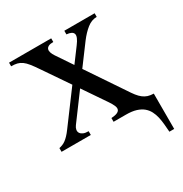

<svg xmlns="http://www.w3.org/2000/svg" viewBox="-145 -559 792 830"><g transform="rotate(-30 251.0 -144.5)"><path d="M464.8 157.7Q463.4 138.7 461.7 119.6Q460 100.6 456.1 83Q452.1 65.4 444.3 50.3Q436.5 35.2 423.1 23.9Q409.7 12.7 389.2 6.3Q368.7 0 338.9 0H277.3V-18.6Q297.4 -20 307.4 -24.7Q317.4 -29.3 319.6 -37.4Q321.8 -45.4 316.9 -56.6Q312 -67.9 302.2 -82.5L224.1 -197.3L128.9 -68.8Q122.1 -59.6 120.6 -50.5Q119.1 -41.5 123.5 -34.4Q127.9 -27.3 137.7 -22.9Q147.5 -18.6 163.6 -18.6V0H17.6V-18.6Q26.4 -20.5 34.4 -23.7Q42.5 -26.9 50.5 -32.7Q58.6 -38.6 67.6 -48.1Q76.7 -57.6 87.4 -72.3L203.1 -228L115.7 -356Q100.6 -378.4 89.1 -392.8Q77.6 -407.2 66.4 -415.3Q55.2 -423.3 42.7 -426.3Q30.3 -429.2 13.7 -429.2V-447.3H224.1V-429.2Q208 -429.2 199.7 -424.8Q191.4 -420.4 189.2 -413.1Q187 -405.8 190.2 -396.2Q193.4 -386.7 200.2 -376.5L253.4 -297.4L304.2 -365.7Q327.6 -396.5 323.2 -411.6Q318.8 -426.8 289.6 -429.2V-447.3H440.9V-429.2Q415 -429.2 392.3 -411.1Q369.6 -393.1 348.1 -364.7L274.4 -265.6L393.1 -89.4Q405.8 -69.8 416 -56.6Q426.3 -43.5 437 -35.2Q447.8 -26.9 460 -22.9Q472.2 -19 488.8 -18.6V157.7Z"/></g></svg>

Font: Doulos SIL Compact
Style: Regular
Weight: 400
Designer: Walt Agee, Victor Gaultney, Peter Martin, Debbi Hosken
Foundry: SIL International
Version: Version 4.110; 2011; Maintenance release ; LnSpcTght